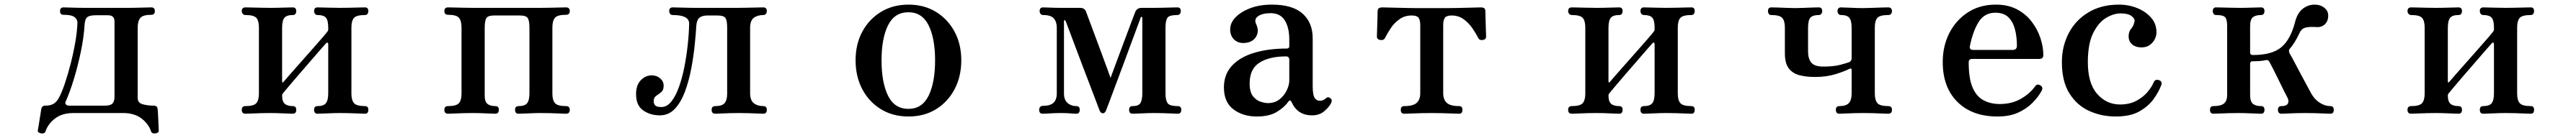

<svg xmlns="http://www.w3.org/2000/svg" viewBox="-20 -492 11114 597"><path d="M157 85Q151 84 146.5 80.5Q142 77 143 73Q144 69 147 49.5Q150 30 153.5 8.5Q157 -13 158 -20Q161 -35 175 -35Q198 -35 211 -43Q224 -51 233 -67Q246 -90 259.5 -130Q273 -170 285 -217Q297 -264 305 -310.5Q313 -357 314 -394Q314 -409 301 -418.5Q288 -428 254 -428Q239 -428 239 -444Q239 -460 254 -460Q265 -460 291 -459Q317 -458 347 -458H529Q558 -458 590.5 -459Q623 -460 633 -460Q648 -460 648 -444Q648 -428 633 -428Q597 -428 585.5 -414.5Q574 -401 574 -372V-68Q574 -47 595.5 -41Q617 -35 643 -35Q659 -35 660 -20Q661 -13 662 9Q663 31 664 50.5Q665 70 665 73Q665 83 651 85Q635 87 632 77Q621 44 590.5 20.5Q560 -3 511 -3H297Q248 -3 217.5 20.5Q187 44 176 77Q173 87 157 85ZM278 -35H433Q456 -35 465 -44Q474 -53 474 -74V-399Q474 -426 446 -426H393Q368 -426 357.5 -418.5Q347 -411 345 -387Q342 -332 329 -269.5Q316 -207 298.5 -149.5Q281 -92 263 -52Q260 -45 264.5 -40Q269 -35 278 -35Z M1039 0Q1023 0 1023 -17Q1023 -33 1039 -33Q1075 -33 1086 -46Q1097 -59 1097 -87V-373Q1097 -402 1086 -414.5Q1075 -427 1039 -427Q1032 -427 1027.5 -432Q1023 -437 1023 -444Q1023 -460 1039 -460Q1046 -460 1065 -459.5Q1084 -459 1107 -458.5Q1130 -458 1147 -458Q1173 -458 1203 -459Q1233 -460 1243 -460Q1258 -460 1258 -444Q1258 -437 1254.5 -432Q1251 -427 1243 -427Q1217 -427 1207 -415Q1197 -403 1197 -371V-142Q1197 -129 1205 -140Q1208 -144 1226.5 -165Q1245 -186 1271 -215.5Q1297 -245 1323.5 -275Q1350 -305 1369 -327Q1388 -349 1392 -355Q1396 -359 1396 -365V-372Q1396 -404 1386 -415.5Q1376 -427 1350 -427Q1343 -427 1339 -432Q1335 -437 1335 -444Q1335 -460 1350 -460Q1361 -460 1391 -459Q1421 -458 1446 -458Q1463 -458 1485.5 -458.5Q1508 -459 1528 -459.5Q1548 -460 1555 -460Q1569 -460 1569 -444Q1569 -437 1565.5 -432Q1562 -427 1555 -427Q1518 -427 1507 -414.5Q1496 -402 1496 -373V-87Q1496 -59 1507 -46Q1518 -33 1555 -33Q1569 -33 1569 -17Q1569 0 1555 0Q1548 0 1528 -1Q1508 -2 1485.5 -2.5Q1463 -3 1446 -3Q1421 -3 1391 -1.5Q1361 0 1350 0Q1335 0 1335 -17Q1335 -33 1350 -33Q1376 -33 1386 -45.5Q1396 -58 1396 -89V-301Q1396 -306 1393 -307.5Q1390 -309 1386 -304Q1381 -299 1362.5 -277.5Q1344 -256 1318.5 -226.5Q1293 -197 1267.5 -167.5Q1242 -138 1224 -116.5Q1206 -95 1202 -90Q1197 -85 1197 -78Q1197 -53 1208.5 -43Q1220 -33 1243 -33Q1258 -33 1258 -17Q1258 0 1243 0Q1233 0 1203 -1.5Q1173 -3 1147 -3Q1130 -3 1107 -2.5Q1084 -2 1065 -1Q1046 0 1039 0Z M1913 0Q1897 0 1897 -17Q1897 -33 1913 -33Q1949 -33 1960 -46Q1971 -59 1971 -87V-373Q1971 -402 1960 -415Q1949 -428 1913 -428Q1897 -428 1897 -444Q1897 -460 1913 -460Q1920 -460 1939 -459.5Q1958 -459 1981 -458.5Q2004 -458 2021 -458H2313Q2330 -458 2353 -458.5Q2376 -459 2395.5 -459.5Q2415 -460 2422 -460Q2438 -460 2438 -444Q2438 -428 2422 -428Q2385 -428 2374 -415Q2363 -402 2363 -373V-87Q2363 -59 2374 -46Q2385 -33 2422 -33Q2438 -33 2438 -17Q2438 0 2422 0Q2415 0 2395.5 -1Q2376 -2 2353 -2.5Q2330 -3 2313 -3Q2288 -3 2258 -1.5Q2228 0 2217 0Q2202 0 2202 -17Q2202 -33 2217 -33Q2244 -33 2254 -45.5Q2264 -58 2264 -89V-371Q2264 -403 2256.5 -414Q2249 -425 2224 -425H2111Q2086 -425 2078.5 -414Q2071 -403 2071 -371V-79Q2071 -52 2083 -42.5Q2095 -33 2117 -33Q2132 -33 2132 -17Q2132 0 2117 0Q2107 0 2077 -1.5Q2047 -3 2021 -3Q2004 -3 1981 -2.5Q1958 -2 1939 -1Q1920 0 1913 0Z M2827 7Q2785 7 2754.5 -14.5Q2724 -36 2724 -85Q2724 -124 2744.5 -145Q2765 -166 2791 -166Q2813 -166 2828 -153Q2843 -140 2843 -121Q2843 -102 2832.5 -93.5Q2822 -85 2811 -77.5Q2800 -70 2800 -55Q2800 -42 2807 -35.5Q2814 -29 2833 -29Q2857 -29 2875.5 -52Q2894 -75 2908 -113Q2922 -151 2931.5 -198Q2941 -245 2946.5 -294.5Q2952 -344 2953 -388Q2955 -427 2882 -427Q2875 -427 2871 -432Q2867 -437 2867 -444Q2867 -460 2882 -460Q2893 -460 2924 -459Q2955 -458 2985 -458H3159Q3177 -458 3200.5 -458.5Q3224 -459 3245 -459.5Q3266 -460 3273 -460Q3288 -460 3288 -444Q3288 -437 3284 -432Q3280 -427 3273 -427Q3248 -427 3232 -415Q3216 -403 3216 -371V-89Q3216 -58 3232 -45.5Q3248 -33 3273 -33Q3288 -33 3288 -17Q3288 0 3273 0Q3266 0 3247 -1Q3228 -2 3206 -2.5Q3184 -3 3167 -3Q3150 -3 3129 -2.5Q3108 -2 3090.5 -1Q3073 0 3066 0Q3050 0 3050 -17Q3050 -33 3066 -33Q3095 -33 3106 -46Q3117 -59 3117 -87V-373Q3117 -402 3110 -413.5Q3103 -425 3075 -425H3032Q3009 -425 2997.5 -415.5Q2986 -406 2984 -382Q2982 -347 2977 -297.5Q2972 -248 2962 -195Q2952 -142 2935 -96Q2918 -50 2891.5 -21.5Q2865 7 2827 7Z M3899 12Q3832 12 3780.5 -19.5Q3729 -51 3700 -106Q3671 -161 3671 -231Q3671 -301 3700 -355Q3729 -409 3780.5 -440.5Q3832 -472 3899 -472Q3967 -472 4018 -440.5Q4069 -409 4098 -355Q4127 -301 4127 -231Q4127 -161 4098 -106Q4069 -51 4018 -19.5Q3967 12 3899 12ZM3899 -21Q3958 -21 3986 -78Q4014 -135 4014 -231Q4014 -326 3986 -382.5Q3958 -439 3899 -439Q3839 -439 3811 -382.5Q3783 -326 3783 -231Q3783 -135 3811 -78Q3839 -21 3899 -21Z M4478 0Q4463 0 4463 -17Q4463 -24 4467 -29Q4471 -34 4478 -34Q4511 -34 4525 -47.5Q4539 -61 4539 -88V-373Q4539 -397 4526.5 -412Q4514 -427 4480 -427Q4473 -427 4469 -432Q4465 -437 4465 -444Q4465 -460 4480 -460Q4491 -460 4511.5 -459Q4532 -458 4557 -458H4639Q4659 -458 4665 -442Q4667 -437 4676.5 -411Q4686 -385 4700 -348Q4714 -311 4728 -272.5Q4742 -234 4754 -202Q4766 -170 4771 -155Q4777 -171 4788.5 -202.5Q4800 -234 4814.5 -272.5Q4829 -311 4842.5 -347.5Q4856 -384 4865.5 -409Q4875 -434 4877 -439Q4884 -458 4905 -458H4959Q4976 -458 4996.5 -458.5Q5017 -459 5034.5 -459.5Q5052 -460 5059 -460Q5074 -460 5074 -444Q5074 -437 5070 -432Q5066 -427 5059 -427Q5023 -427 5015.5 -414Q5008 -401 5008 -373V-87Q5008 -60 5016.5 -46.5Q5025 -33 5061 -33Q5076 -33 5076 -17Q5076 0 5061 0Q5054 0 5036 -1Q5018 -2 4997 -2.5Q4976 -3 4959 -3Q4934 -3 4905.5 -1.5Q4877 0 4866 0Q4851 0 4851 -17Q4851 -33 4866 -33Q4892 -33 4900 -46.5Q4908 -60 4908 -89V-415Q4908 -419 4905 -419Q4902 -419 4901 -417Q4901 -415 4890 -386Q4879 -357 4862.5 -312Q4846 -267 4827.5 -217Q4809 -167 4792 -122Q4775 -77 4764 -47Q4753 -17 4751 -13Q4746 -2 4738 -2Q4729 -2 4724 -13Q4723 -15 4712.5 -43.5Q4702 -72 4685 -116Q4668 -160 4649.5 -209Q4631 -258 4614.5 -302Q4598 -346 4587.5 -374Q4577 -402 4576 -403Q4575 -405 4572.5 -404.5Q4570 -404 4570 -401V-88Q4570 -60 4585.5 -46.5Q4601 -33 4623 -33Q4638 -33 4638 -17Q4638 0 4623 0Q4613 0 4598 -1.5Q4583 -3 4557 -3Q4532 -3 4510.5 -1.5Q4489 0 4478 0Z M5402 12Q5342 12 5301 -19Q5260 -50 5260 -114Q5260 -170 5294.5 -207.5Q5329 -245 5390.5 -263.5Q5452 -282 5531 -282Q5542 -282 5542 -292V-320Q5542 -373 5522.5 -404Q5503 -435 5462 -435Q5426 -435 5407.5 -422Q5389 -409 5399 -388Q5414 -355 5397 -330.5Q5380 -306 5343 -306Q5319 -306 5303 -322Q5287 -338 5287 -365Q5287 -393 5310 -417Q5333 -441 5373.5 -456.5Q5414 -472 5467 -472Q5556 -472 5599.5 -433Q5643 -394 5643 -326V-120Q5643 -81 5651.5 -68.5Q5660 -56 5673 -56Q5682 -56 5688.5 -59Q5695 -62 5699 -66Q5710 -77 5721 -65Q5726 -61 5725 -55Q5724 -49 5721 -43Q5708 -22 5688.5 -7.5Q5669 7 5640 7Q5578 7 5552 -50Q5546 -64 5537 -51Q5520 -27 5487.5 -7.5Q5455 12 5402 12ZM5450 -46Q5479 -46 5499.5 -62Q5520 -78 5531 -101Q5542 -124 5542 -144V-233Q5542 -248 5528 -248Q5456 -248 5413.5 -221Q5371 -194 5371 -131Q5371 -93 5386 -75Q5401 -57 5419.5 -51.5Q5438 -46 5450 -46Z M6038 0Q6023 0 6023 -17Q6023 -33 6038 -33Q6076 -33 6091.5 -47Q6107 -61 6107 -89V-382Q6107 -406 6099.5 -415.5Q6092 -425 6070 -425Q6040 -425 6017.5 -409Q5995 -393 5980 -370.5Q5965 -348 5955 -328Q5950 -317 5935 -319Q5920 -321 5920 -334Q5920 -337 5920.5 -351.5Q5921 -366 5921.5 -384Q5922 -402 5922.5 -418Q5923 -434 5923 -441Q5923 -453 5928.5 -456.5Q5934 -460 5945 -460Q5947 -460 5964 -459.5Q5981 -459 6005 -458.5Q6029 -458 6051 -457.5Q6073 -457 6085 -457H6228Q6244 -457 6266.5 -457.5Q6289 -458 6311 -458.5Q6333 -459 6349 -459.5Q6365 -460 6367 -460Q6378 -460 6383 -456.5Q6388 -453 6388 -441Q6388 -434 6388.5 -418Q6389 -402 6389.5 -384Q6390 -366 6390.5 -351.5Q6391 -337 6391 -334Q6391 -321 6376.5 -319Q6362 -317 6357 -328Q6347 -348 6331.5 -370.5Q6316 -393 6294 -409Q6272 -425 6242 -425Q6221 -425 6213.5 -415.5Q6206 -406 6206 -382V-89Q6206 -61 6221.5 -47Q6237 -33 6275 -33Q6289 -33 6289 -17Q6289 0 6275 0Q6268 0 6246 -1Q6224 -2 6199 -2.5Q6174 -3 6157 -3Q6140 -3 6115 -2.5Q6090 -2 6068 -1Q6046 0 6038 0Z M6761 0Q6745 0 6745 -17Q6745 -33 6761 -33Q6797 -33 6808 -46Q6819 -59 6819 -87V-373Q6819 -402 6808 -414.5Q6797 -427 6761 -427Q6754 -427 6749.5 -432Q6745 -437 6745 -444Q6745 -460 6761 -460Q6768 -460 6787 -459.5Q6806 -459 6829 -458.5Q6852 -458 6869 -458Q6895 -458 6925 -459Q6955 -460 6965 -460Q6980 -460 6980 -444Q6980 -437 6976.5 -432Q6973 -427 6965 -427Q6939 -427 6929 -415Q6919 -403 6919 -371V-142Q6919 -129 6927 -140Q6930 -144 6948.5 -165Q6967 -186 6993 -215.5Q7019 -245 7045.5 -275Q7072 -305 7091 -327Q7110 -349 7114 -355Q7118 -359 7118 -365V-372Q7118 -404 7108 -415.5Q7098 -427 7072 -427Q7065 -427 7061 -432Q7057 -437 7057 -444Q7057 -460 7072 -460Q7083 -460 7113 -459Q7143 -458 7168 -458Q7185 -458 7207.5 -458.5Q7230 -459 7250 -459.5Q7270 -460 7277 -460Q7291 -460 7291 -444Q7291 -437 7287.5 -432Q7284 -427 7277 -427Q7240 -427 7229 -414.5Q7218 -402 7218 -373V-87Q7218 -59 7229 -46Q7240 -33 7277 -33Q7291 -33 7291 -17Q7291 0 7277 0Q7270 0 7250 -1Q7230 -2 7207.5 -2.5Q7185 -3 7168 -3Q7143 -3 7113 -1.5Q7083 0 7072 0Q7057 0 7057 -17Q7057 -33 7072 -33Q7098 -33 7108 -45.5Q7118 -58 7118 -89V-301Q7118 -306 7115 -307.5Q7112 -309 7108 -304Q7103 -299 7084.5 -277.5Q7066 -256 7040.5 -226.5Q7015 -197 6989.5 -167.5Q6964 -138 6946 -116.5Q6928 -95 6924 -90Q6919 -85 6919 -78Q6919 -53 6930.5 -43Q6942 -33 6965 -33Q6980 -33 6980 -17Q6980 0 6965 0Q6955 0 6925 -1.5Q6895 -3 6869 -3Q6852 -3 6829 -2.5Q6806 -2 6787 -1Q6768 0 6761 0Z M7915 0Q7900 0 7900 -17Q7900 -33 7915 -33Q7943 -33 7955.5 -45.5Q7968 -58 7968 -89V-189Q7968 -199 7958 -194Q7939 -184 7899.5 -171.5Q7860 -159 7810 -159Q7773 -159 7743.5 -166.5Q7714 -174 7697 -196Q7680 -218 7680 -261V-372Q7680 -401 7669 -414Q7658 -427 7621 -427Q7614 -427 7610.5 -432Q7607 -437 7607 -443Q7607 -460 7621 -460Q7629 -460 7647 -459.5Q7665 -459 7686 -458Q7707 -457 7724 -457Q7741 -457 7762 -458Q7783 -459 7801.5 -459.5Q7820 -460 7827 -460Q7841 -460 7841 -443Q7841 -437 7837 -432Q7833 -427 7827 -427Q7800 -427 7790 -415.5Q7780 -404 7780 -372V-269Q7780 -238 7794 -221Q7808 -204 7846 -204Q7890 -204 7918.5 -211.5Q7947 -219 7957 -223Q7968 -228 7968 -240V-371Q7968 -403 7958 -415Q7948 -427 7922 -427Q7915 -427 7911 -432Q7907 -437 7907 -443Q7907 -460 7922 -460Q7933 -460 7963 -458.5Q7993 -457 8018 -457Q8035 -457 8057.5 -458Q8080 -459 8099.5 -459.5Q8119 -460 8126 -460Q8142 -460 8142 -443Q8142 -437 8138 -432Q8134 -427 8126 -427Q8090 -427 8079 -414.5Q8068 -402 8068 -373V-88Q8068 -59 8079 -46Q8090 -33 8126 -33Q8142 -33 8142 -17Q8142 0 8126 0Q8119 0 8099.5 -1Q8080 -2 8057.5 -2.5Q8035 -3 8018 -3Q8001 -3 7979.5 -2.5Q7958 -2 7940 -1Q7922 0 7915 0Z M8597 12Q8488 12 8424.5 -51Q8361 -114 8361 -224Q8361 -293 8389.5 -349Q8418 -405 8469.5 -438.5Q8521 -472 8590 -472Q8643 -472 8681.5 -451.5Q8720 -431 8745 -398Q8770 -365 8782.5 -327Q8795 -289 8795 -253Q8795 -237 8776 -237H8487Q8473 -237 8473 -222Q8473 -153 8489.5 -114Q8506 -75 8536.5 -58.5Q8567 -42 8607 -42Q8659 -42 8698 -64.5Q8737 -87 8759 -118Q8769 -132 8783 -122Q8796 -114 8787 -98Q8772 -71 8747 -46Q8722 -21 8685.5 -4.5Q8649 12 8597 12ZM8493 -276H8662Q8681 -276 8681 -294Q8681 -333 8672.5 -365.5Q8664 -398 8644 -417.5Q8624 -437 8588 -437Q8541 -437 8516 -397Q8491 -357 8478 -292Q8475 -276 8493 -276Z M9107 12Q9046 12 8993 -12Q8940 -36 8907.5 -88Q8875 -140 8875 -223Q8875 -292 8904.5 -348.5Q8934 -405 8989.5 -438.5Q9045 -472 9121 -472Q9163 -472 9200 -457Q9237 -442 9260 -415.5Q9283 -389 9283 -353Q9283 -327 9265 -307Q9247 -287 9219 -287Q9192 -287 9177 -301Q9162 -315 9163 -338Q9164 -357 9174 -368Q9184 -379 9188 -398Q9192 -409 9177 -421.5Q9162 -434 9128 -434Q9098 -434 9065.5 -414.5Q9033 -395 9010 -349Q8987 -303 8987 -223Q8987 -132 9027 -86Q9067 -40 9126 -40Q9166 -40 9195.5 -55.5Q9225 -71 9244 -93.5Q9263 -116 9271 -136Q9277 -151 9295 -145Q9310 -139 9303 -122Q9293 -95 9271 -64Q9249 -33 9210 -10.5Q9171 12 9107 12Z M9529 0Q9514 0 9514 -17Q9514 -33 9529 -33Q9561 -33 9574.5 -44.5Q9588 -56 9588 -81V-379Q9588 -405 9580.5 -416Q9573 -427 9540 -427Q9533 -427 9529.5 -432Q9526 -437 9526 -444Q9526 -460 9540 -460Q9548 -460 9566 -459.5Q9584 -459 9605 -458.5Q9626 -458 9643 -458Q9669 -458 9696 -459Q9723 -460 9734 -460Q9749 -460 9749 -444Q9749 -437 9745.5 -432Q9742 -427 9734 -427Q9712 -427 9699.5 -418Q9687 -409 9687 -377V-265Q9687 -254 9699 -254Q9782 -254 9822 -288Q9862 -322 9881 -397Q9891 -436 9914 -454Q9937 -472 9965 -472Q9990 -472 10007 -458.5Q10024 -445 10024 -425Q10024 -401 10009.5 -387Q9995 -373 9972 -375Q9940 -377 9924 -372Q9908 -367 9900 -349Q9880 -306 9859 -282Q9851 -274 9858 -260Q9863 -252 9876 -227.5Q9889 -203 9904.5 -173.5Q9920 -144 9933.5 -119.5Q9947 -95 9951 -87Q9965 -62 9987.5 -47.5Q10010 -33 10033 -33Q10048 -33 10048 -17Q10048 0 10033 0Q10026 0 10006.5 -1Q9987 -2 9964.5 -2.5Q9942 -3 9925 -3Q9908 -3 9887 -2.5Q9866 -2 9848 -1Q9830 0 9823 0Q9807 0 9807 -17Q9807 -33 9823 -33Q9843 -33 9849.5 -43.5Q9856 -54 9848 -70Q9845 -75 9834.5 -96Q9824 -117 9811 -144Q9798 -171 9786.5 -193.5Q9775 -216 9771 -223Q9766 -234 9755 -232Q9742 -229 9728 -228Q9714 -227 9699 -227Q9687 -227 9687 -216V-83Q9687 -52 9699.5 -42.5Q9712 -33 9734 -33Q9749 -33 9749 -17Q9749 0 9734 0Q9723 0 9693.5 -1.5Q9664 -3 9638 -3Q9621 -3 9598 -2.5Q9575 -2 9555.5 -1Q9536 0 9529 0Z M10382 0Q10366 0 10366 -17Q10366 -33 10382 -33Q10418 -33 10429 -46Q10440 -59 10440 -87V-373Q10440 -402 10429 -414.5Q10418 -427 10382 -427Q10375 -427 10370.5 -432Q10366 -437 10366 -444Q10366 -460 10382 -460Q10389 -460 10408 -459.5Q10427 -459 10450 -458.5Q10473 -458 10490 -458Q10516 -458 10546 -459Q10576 -460 10586 -460Q10601 -460 10601 -444Q10601 -437 10597.5 -432Q10594 -427 10586 -427Q10560 -427 10550 -415Q10540 -403 10540 -371V-142Q10540 -129 10548 -140Q10551 -144 10569.5 -165Q10588 -186 10614 -215.5Q10640 -245 10666.5 -275Q10693 -305 10712 -327Q10731 -349 10735 -355Q10739 -359 10739 -365V-372Q10739 -404 10729 -415.5Q10719 -427 10693 -427Q10686 -427 10682 -432Q10678 -437 10678 -444Q10678 -460 10693 -460Q10704 -460 10734 -459Q10764 -458 10789 -458Q10806 -458 10828.5 -458.5Q10851 -459 10871 -459.5Q10891 -460 10898 -460Q10912 -460 10912 -444Q10912 -437 10908.5 -432Q10905 -427 10898 -427Q10861 -427 10850 -414.5Q10839 -402 10839 -373V-87Q10839 -59 10850 -46Q10861 -33 10898 -33Q10912 -33 10912 -17Q10912 0 10898 0Q10891 0 10871 -1Q10851 -2 10828.5 -2.5Q10806 -3 10789 -3Q10764 -3 10734 -1.5Q10704 0 10693 0Q10678 0 10678 -17Q10678 -33 10693 -33Q10719 -33 10729 -45.5Q10739 -58 10739 -89V-301Q10739 -306 10736 -307.5Q10733 -309 10729 -304Q10724 -299 10705.5 -277.5Q10687 -256 10661.5 -226.5Q10636 -197 10610.5 -167.5Q10585 -138 10567 -116.5Q10549 -95 10545 -90Q10540 -85 10540 -78Q10540 -53 10551.5 -43Q10563 -33 10586 -33Q10601 -33 10601 -17Q10601 0 10586 0Q10576 0 10546 -1.5Q10516 -3 10490 -3Q10473 -3 10450 -2.5Q10427 -2 10408 -1Q10389 0 10382 0Z"/></svg>

Font: Zen Old Mincho
Style: Bold
Weight: 700
Designer: Yoshimichi Ohira
Foundry: Positype
Version: Version 1.500